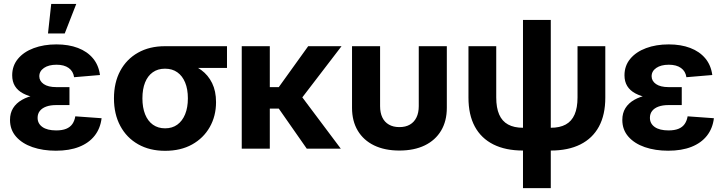

<svg xmlns="http://www.w3.org/2000/svg" viewBox="-20 -768 3739 992"><path d="M268.6 10.7Q201.7 10.7 147.9 -7.8Q94.2 -26.4 63 -62Q31.7 -97.7 31.7 -148.4Q31.7 -183.6 47.6 -209.2Q63.5 -234.9 93.3 -252Q123 -269 164.1 -277.3Q205.1 -285.6 255.4 -285.6H338.9V-225.1H269.5Q240.2 -225.1 218.8 -217.3Q197.3 -209.5 185.8 -194.8Q174.3 -180.2 174.3 -159.2Q174.3 -129.4 199.2 -111.8Q224.1 -94.2 270.5 -94.2Q301.3 -94.2 321.8 -102.5Q342.3 -110.8 353.8 -127.2Q365.2 -143.6 369.1 -167L504.9 -157.2Q498.5 -104.5 469 -66.9Q439.5 -29.3 388.9 -9.3Q338.4 10.7 268.6 10.7ZM259.8 -256.3Q207.5 -256.3 167.2 -263.4Q127 -270.5 99.1 -285.4Q71.3 -300.3 57.1 -323.5Q43 -346.7 43 -378.9Q43 -428.2 72.8 -464.1Q102.5 -500 154.3 -519.3Q206.1 -538.6 271.5 -538.6Q334.5 -538.6 382.6 -520.3Q430.7 -502 460.2 -466.8Q489.7 -431.6 496.6 -380.4L362.8 -369.1Q358.4 -399.9 335 -416.7Q311.5 -433.6 272 -433.6Q231.4 -433.6 207.3 -417Q183.1 -400.4 183.1 -374Q183.1 -349.6 205.8 -333.7Q228.5 -317.9 271 -317.9H338.9V-256.3ZM228 -595.2 244.6 -747.6H374L314.5 -595.2Z M833 11.2Q753.4 11.2 693.8 -22.5Q634.3 -56.2 601.6 -117.2Q568.8 -178.2 568.8 -259.8Q568.8 -341.3 601.3 -401.9Q633.8 -462.4 693.1 -495.8Q752.4 -529.3 832 -529.3H1152.8V-417H927.2L832 -413.1Q795.4 -413.1 769.3 -394.5Q743.2 -376 729.5 -341.8Q715.8 -307.6 715.8 -259.8Q715.8 -212.4 729.7 -177.5Q743.7 -142.6 770 -123.8Q796.4 -105 833 -105Q870.1 -105 896.2 -124Q922.4 -143.1 936.5 -177.7Q950.7 -212.4 950.7 -259.8Q950.7 -307.6 936.5 -341.8Q922.4 -376 896.2 -394.5Q870.1 -413.1 833 -413.1V-458Q888.2 -458 936 -445.3Q983.9 -432.6 1019.8 -406.2Q1055.7 -379.9 1075.9 -338.6Q1096.2 -297.4 1096.2 -240.2Q1096.2 -168.5 1063.7 -111.3Q1031.2 -54.2 972.4 -21.5Q913.6 11.2 833 11.2Z M1374 -529.3V0H1229V-529.3ZM1744.6 -529.3 1497.6 -207H1342.3L1336.4 -317.9H1420.4L1572.3 -529.3ZM1564.9 0 1415.5 -213.9 1525.4 -287.1 1740.7 0Z M2043.5 9.8Q1967.8 9.8 1912.8 -16.8Q1857.9 -43.5 1828.4 -93Q1798.8 -142.6 1798.8 -210.9V-529.3H1943.8V-219.7Q1943.8 -185.5 1955.3 -161.4Q1966.8 -137.2 1989.3 -124.3Q2011.7 -111.3 2043.5 -111.3Q2075.7 -111.3 2097.9 -124.3Q2120.1 -137.2 2131.8 -161.4Q2143.6 -185.5 2143.6 -219.7V-529.3H2288.6V-210.9Q2288.6 -142.6 2259 -93Q2229.5 -43.5 2174.6 -16.8Q2119.6 9.8 2043.5 9.8Z M2682.1 9.8Q2592.3 9.8 2529.3 -21.7Q2466.3 -53.2 2433.3 -114Q2400.4 -174.8 2400.4 -263.7V-529.3H2543.9V-264.6Q2543.9 -210.9 2559.1 -176.3Q2574.2 -141.6 2605 -124.8Q2635.7 -107.9 2682.1 -107.9H2825.7Q2872.6 -107.9 2903.1 -124.8Q2933.6 -141.6 2948.7 -176.3Q2963.9 -210.9 2963.9 -264.6V-529.3H3107.4V-263.7Q3107.4 -174.8 3074.5 -114Q3041.5 -53.2 2978.5 -21.7Q2915.5 9.8 2825.7 9.8ZM2682.1 204.1V-665H2825.7V204.1Z M3432.1 10.7Q3365.2 10.7 3311.5 -7.8Q3257.8 -26.4 3226.6 -62Q3195.3 -97.7 3195.3 -148.4Q3195.3 -183.6 3211.2 -209.2Q3227.1 -234.9 3256.8 -252Q3286.6 -269 3327.6 -277.3Q3368.7 -285.6 3418.9 -285.6H3502.4V-225.1H3433.1Q3403.8 -225.1 3382.3 -217.3Q3360.8 -209.5 3349.4 -194.8Q3337.9 -180.2 3337.9 -159.2Q3337.9 -129.4 3362.8 -111.8Q3387.7 -94.2 3434.1 -94.2Q3464.8 -94.2 3485.4 -102.5Q3505.9 -110.8 3517.3 -127.2Q3528.8 -143.6 3532.7 -167L3668.5 -157.2Q3662.1 -104.5 3632.6 -66.9Q3603 -29.3 3552.5 -9.3Q3502 10.7 3432.1 10.7ZM3423.3 -256.3Q3371.1 -256.3 3330.8 -263.4Q3290.5 -270.5 3262.7 -285.4Q3234.9 -300.3 3220.7 -323.5Q3206.5 -346.7 3206.5 -378.9Q3206.5 -428.2 3236.3 -464.1Q3266.1 -500 3317.9 -519.3Q3369.6 -538.6 3435.1 -538.6Q3498 -538.6 3546.1 -520.3Q3594.2 -502 3623.8 -466.8Q3653.3 -431.6 3660.2 -380.4L3526.4 -369.1Q3522 -399.9 3498.5 -416.7Q3475.1 -433.6 3435.5 -433.6Q3395 -433.6 3370.8 -417Q3346.7 -400.4 3346.7 -374Q3346.7 -349.6 3369.4 -333.7Q3392.1 -317.9 3434.6 -317.9H3502.4V-256.3Z"/></svg>

Font: Inter 24pt
Style: Bold
Weight: 700
Designer: Rasmus Andersson
Foundry: rsms
Version: Version 4.001;git-66647c0bb